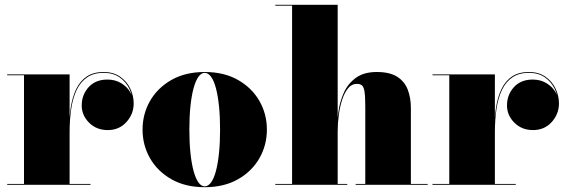

<svg xmlns="http://www.w3.org/2000/svg" viewBox="-20 -770 2361 800"><path d="M267.5 -217.5Q267.5 -274 274.5 -320.2Q281.5 -366.5 298 -400Q314.5 -433.5 342.2 -451.8Q370 -470 412 -470Q452.5 -470 480.5 -450.5Q508.5 -431 522.8 -401Q537 -371 537 -339Q537 -295 506.8 -261.5Q476.5 -228 429 -228Q382 -228 351.2 -258.8Q320.5 -289.5 320.5 -330.5Q320.5 -375 349.2 -406.8Q378 -438.5 427.5 -438.5Q459.5 -438.5 484 -424Q508.5 -409.5 522.2 -386.8Q536 -364 536 -339H533.5Q533.5 -369.5 519.5 -399Q505.5 -428.5 478.5 -447.5Q451.5 -466.5 412 -466.5Q371 -466.5 343.8 -448.2Q316.5 -430 300.2 -396.8Q284 -363.5 277 -318Q270 -272.5 270 -217.5ZM270 -460V-3.5H357V0H10V-3.5H80V-456.5H10V-460Z M833 10Q752.5 10 694.5 -23Q636.5 -56 605.2 -110.5Q574 -165 574 -230Q574 -295 605.2 -349.5Q636.5 -404 694.5 -437Q752.5 -470 833 -470Q913.5 -470 971.5 -437Q1029.5 -404 1060.8 -349.5Q1092 -295 1092 -230Q1092 -165 1060.8 -110.5Q1029.5 -56 971.5 -23Q913.5 10 833 10ZM833 6.5Q847.5 6.5 859.5 -10Q871.5 -26.5 879.8 -57.8Q888 -89 892.5 -132.5Q897 -176 897 -230Q897 -284 892.5 -327.5Q888 -371 879.8 -402.2Q871.5 -433.5 859.5 -450Q847.5 -466.5 833 -466.5Q818.5 -466.5 806.8 -450Q795 -433.5 786.5 -402.2Q778 -371 773.5 -327.5Q769 -284 769 -230Q769 -176 773.5 -132.5Q778 -89 786.5 -57.8Q795 -26.5 806.8 -10Q818.5 6.5 833 6.5Z M1127 0V-3.5H1197V-746.5H1127V-750H1387V-3.5H1427V0ZM1462 0V-3.5H1502V-326.5Q1502 -368.5 1498.8 -388.5Q1495.5 -408.5 1487.8 -414.5Q1480 -420.5 1466 -420.5Q1445.5 -420.5 1430.8 -402.8Q1416 -385 1406.2 -356Q1396.5 -327 1391.8 -292Q1387 -257 1387 -223H1384Q1384 -261.5 1390 -304.5Q1396 -347.5 1413.2 -385Q1430.5 -422.5 1463.5 -446.2Q1496.5 -470 1550 -470Q1603.5 -470 1634.5 -450.5Q1665.5 -431 1678.8 -396.8Q1692 -362.5 1692 -319V-3.5H1762V0Z M2039.5 -217.5Q2039.5 -274 2046.5 -320.2Q2053.5 -366.5 2070 -400Q2086.5 -433.5 2114.2 -451.8Q2142 -470 2184 -470Q2224.5 -470 2252.5 -450.5Q2280.5 -431 2294.8 -401Q2309 -371 2309 -339Q2309 -295 2278.8 -261.5Q2248.5 -228 2201 -228Q2154 -228 2123.2 -258.8Q2092.5 -289.5 2092.5 -330.5Q2092.5 -375 2121.2 -406.8Q2150 -438.5 2199.5 -438.5Q2231.5 -438.5 2256 -424Q2280.5 -409.5 2294.2 -386.8Q2308 -364 2308 -339H2305.5Q2305.5 -369.5 2291.5 -399Q2277.5 -428.5 2250.5 -447.5Q2223.5 -466.5 2184 -466.5Q2143 -466.5 2115.8 -448.2Q2088.5 -430 2072.2 -396.8Q2056 -363.5 2049 -318Q2042 -272.5 2042 -217.5ZM2042 -460V-3.5H2129V0H1782V-3.5H1852V-456.5H1782V-460Z"/></svg>

Font: Bodoni Moda 48pt Black
Style: Regular
Weight: 900
Designer: Owen Earl
Foundry: indestructible type
Version: Version 2.004